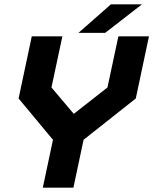

<svg xmlns="http://www.w3.org/2000/svg" viewBox="-20 -868 709 888"><path d="M178 0 225 -221.5 66 -412.5 127 -700H268.5L218 -463.5L325 -337H315.5L477 -463.5L527.5 -700H669L608 -412.5L366.5 -221.5L319.5 0ZM264 -71H263.5L301 -247.5L542 -434.5L583.5 -629.5H584L542.5 -434.5L301 -247.5L140 -434.5L181.5 -629.5H182L140.5 -434.5L301.5 -247.5ZM343 -716 493 -848H636.5L466.5 -716ZM445 -750H444.5L518 -813H518.5Z"/></svg>

Font: Tourney Thin Black
Style: Italic
Weight: 900
Italic angle: -12°
Version: Version 1.015